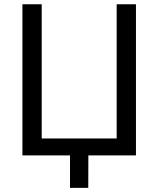

<svg xmlns="http://www.w3.org/2000/svg" viewBox="-20 -748 762 924"><path d="M634.3 0H87.9V-727.5H180.7V-81.5H541.5V-727.5H634.3ZM316.9 156.2V-31.2H405.3L404.8 156.2Z"/></svg>

Font: Inter
Style: Regular
Weight: 400
Designer: Rasmus Andersson
Foundry: rsms
Version: Version 4.001;git-9221beed3